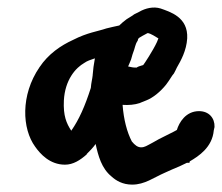

<svg xmlns="http://www.w3.org/2000/svg" viewBox="-20 -497 601 520"><path d="M87 -315C35 -239 40 -148 75 -100C89 -80 115 -51 156 -51C178 -51 197 -63 215 -79V-80C223 -88 232 -97 239 -107C246 -75 255 -41 282 -19C294 -8 312 3 338 3C372 3 396 -16 426 -29L446 -38C461 -44 472 -49 486 -56H493L494 -60C518 -74 555 -98 559 -144L561 -153C562 -177 546 -196 519 -196C483 -196 465 -165 459 -145C449 -139 431 -131 410 -120L394 -111C377 -102 372 -98 362 -98C353 -98 345 -104 337 -114C324 -139 315 -173 312 -213C328 -212 344 -213 359 -218L361 -219L376 -225C394 -232 414 -248 430 -268C440 -281 446 -293 451 -298C452 -300 459 -313 459 -314C470 -333 485 -360 487 -393C490 -451 440 -465 415 -474C396 -480 374 -475 357 -465L343 -458C340 -455 332 -451 323 -445C314 -438 310 -435 303 -428C301 -428 268 -420 268 -420C245 -412 217 -409 178 -389C145 -374 111 -351 87 -315ZM153 -225C156 -280 184 -313 209 -327C216 -332 225 -335 237 -339C234 -323 232 -308 231 -294V-293C230 -283 227 -273 226 -259C210 -209 194 -173 173 -143C160 -163 151 -183 153 -225ZM327 -317C329 -321 332 -329 335 -336L339 -350C347 -370 345 -375 353 -387L354 -391C356 -394 355 -394 366 -400L379 -407C381 -408 387 -407 409 -393L405 -383C395 -361 370 -323 368 -321C357 -318 353 -316 350 -314H348C339 -314 337 -315 327 -317Z"/></svg>

Font: Stray Cat
Style: ExBlkCnObl
Weight: 1000
Version: Version 1.0